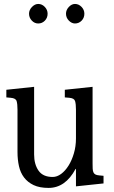

<svg xmlns="http://www.w3.org/2000/svg" viewBox="-20 -923 567 959"><path d="M442.4 -106.4Q442.4 -91.8 442.9 -81.1Q443.4 -70.3 446.3 -63Q449.2 -55.7 456.1 -51.8Q462.9 -47.9 475.6 -46.9L497.1 -44.9V-6.8L359.4 7.8V-79.1H357.4Q306.6 15.6 222.7 15.6Q177.7 15.6 147.9 1.5Q118.2 -12.7 100.1 -36.6Q82 -60.5 74.7 -93.3Q67.4 -126 67.4 -163.1V-375Q67.4 -403.3 63 -418Q58.6 -432.6 33.2 -434.6L11.7 -436.5V-474.6L150.4 -489.3V-151.4Q150.4 -102.5 172.4 -70.8Q194.3 -39.1 243.2 -39.1Q264.6 -39.1 285.2 -54.2Q305.7 -69.3 322.3 -95.7Q338.9 -122.1 349.1 -157.2Q359.4 -192.4 359.4 -231.4V-375Q359.4 -403.3 355 -418Q350.6 -432.6 326.2 -434.6L303.7 -436.5V-474.6L442.4 -489.3ZM354.5 -805.7Q337.9 -805.7 323.7 -820.3Q309.6 -835 309.6 -854.5Q309.6 -873 323.7 -888.2Q337.9 -903.3 354.5 -903.3Q373 -903.3 387.2 -888.7Q401.4 -874 401.4 -854.5Q401.4 -834 387.7 -819.8Q374 -805.7 354.5 -805.7ZM170.9 -805.7Q152.3 -805.7 138.7 -820.3Q125 -835 125 -854.5Q125 -873 139.6 -888.2Q154.3 -903.3 170.9 -903.3Q189.5 -903.3 203.6 -888.7Q217.8 -874 217.8 -854.5Q217.8 -834 204.1 -819.8Q190.4 -805.7 170.9 -805.7Z"/></svg>

Font: Subtext
Style: Regular
Weight: 400
Designer: Christopher J. Fynn
Foundry: Christopher J. Fynn for DDC
Version: Version 1.000 preliminary